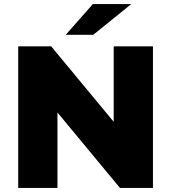

<svg xmlns="http://www.w3.org/2000/svg" viewBox="-20 -929 846 949"><path d="M70 0V-700H233L619 -234H542V-700H736V0H573L187 -466H264V0ZM305 -757 439 -909H629L441 -757Z"/></svg>

Font: Montserrat Thin ExtraBold
Style: Regular
Weight: 800
Version: Version 9.000